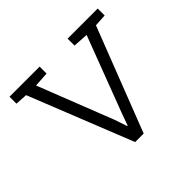

<svg xmlns="http://www.w3.org/2000/svg" viewBox="-130 -683 839 839"><g transform="rotate(-45 289.0 -264.0)"><path d="M267.6 0 75.7 -481.9 19.5 -485.4V-528.3H205.6V-485.4L136.2 -481L272.9 -132.3L292.5 -74.2H295.4L316.4 -132.3L448.7 -481L378.4 -485.4V-528.3H564.5V-485.4L507.3 -481.9L320.3 0Z"/></g></svg>

Font: Roboto Slab Light
Style: Regular
Weight: 300
Designer: Google
Version: Version 2.000; ttfautohint (v1.8.1.43-b0c9)